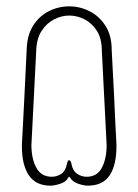

<svg xmlns="http://www.w3.org/2000/svg" viewBox="-20 -582 436 605"><path d="M139 3Q93 3 71 -29.5Q49 -62 49 -121Q49 -122 49 -126.5Q49 -131 50 -145.5Q51 -160 52.5 -192Q54 -224 57 -280Q60 -336 64 -424Q65 -470 84 -500.5Q103 -531 133.5 -546.5Q164 -562 198 -562Q232 -562 262.5 -546.5Q293 -531 312.5 -500.5Q332 -470 332 -424Q337 -336 339.5 -280Q342 -224 343.5 -192Q345 -160 346 -145.5Q347 -131 347 -126.5Q347 -122 347 -121Q347 -62 325.5 -29.5Q304 3 257 3Q244 3 226.5 -3Q209 -9 201 -22Q198 -28 195 -22Q188 -9 170 -3Q152 3 139 3ZM198 -533Q174 -533 150.5 -521Q127 -509 111 -484.5Q95 -460 94 -420L79 -125Q79 -82 94.5 -53.5Q110 -25 143 -25Q160 -25 173.5 -34.5Q187 -44 191 -66Q193 -71 193.5 -74Q194 -77 198 -77Q203 -77 205 -66Q209 -44 223 -34.5Q237 -25 253 -25Q286 -25 301 -53.5Q316 -82 316 -125L301 -420Q301 -460 285.5 -484.5Q270 -509 246.5 -521Q223 -533 198 -533Z"/></svg>

Font: Beiruti ExtraLight
Style: Regular
Weight: 250
Designer: Arlette Boutros
Foundry: Boutros
Version: Version 1.41